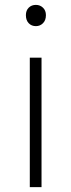

<svg xmlns="http://www.w3.org/2000/svg" viewBox="-20 -766 291 786"><path d="M102 0V-530H150V0ZM127 -659Q109 -659 97.5 -671Q86 -683 86 -704Q86 -723 97.5 -734.5Q109 -746 127 -746Q144 -746 156 -734.5Q168 -723 168 -704Q168 -683 156 -671Q144 -659 127 -659Z"/></svg>

Font: Noto Sans KR Thin ExtraLight
Style: Regular
Weight: 250
Version: Version 2.004-H2;hotconv 1.0.118;makeotfexe 2.5.65603